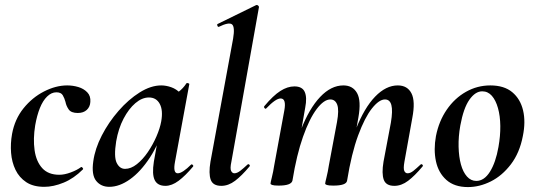

<svg xmlns="http://www.w3.org/2000/svg" viewBox="-20 -746 2171 780"><path d="M160 13Q115 13 86.5 -6Q58 -25 43 -56Q28 -87 25 -125Q22 -163 29 -202Q40 -262 75.5 -306Q111 -350 159 -374.5Q207 -399 253 -399Q276 -399 298 -392.5Q320 -386 334.5 -371Q349 -356 347 -332Q346 -312 332.5 -299.5Q319 -287 296 -287Q269 -287 259 -301.5Q249 -316 246 -332Q242 -347 235 -359Q228 -371 209 -371Q189 -371 171.5 -354Q154 -337 142 -307Q130 -277 123 -237Q114 -182 120.5 -136Q127 -90 151.5 -63Q176 -36 221 -36Q242 -36 267.5 -45.5Q293 -55 309 -67Q311 -69 315 -65Q319 -61 317 -58Q280 -21 238.5 -4Q197 13 160 13Z M424 13Q390 13 370.5 -11.5Q351 -36 359 -91Q366 -142 393.5 -195.5Q421 -249 461.5 -295.5Q502 -342 547.5 -370.5Q593 -399 635 -399Q655 -399 676 -391.5Q697 -384 712.5 -367.5Q728 -351 730 -324L670 -357Q687 -359 705.5 -373Q724 -387 737 -407Q739 -410 744.5 -408Q750 -406 749 -404L691 -89Q682 -42 702 -42Q712 -42 726 -51.5Q740 -61 756 -77Q759 -80 763 -76Q767 -72 764 -69Q733 -32 705.5 -11.5Q678 9 652 9Q620 9 608.5 -14.5Q597 -38 605 -89L630 -229L651 -246Q627 -164 589 -106Q551 -48 508 -17.5Q465 13 424 13ZM488 -60Q512 -60 536 -79Q560 -98 580.5 -128Q601 -158 615.5 -191.5Q630 -225 635 -253Q643 -298 629 -324Q615 -350 585 -350Q557 -350 530 -327Q503 -304 482 -264Q461 -224 452 -172Q442 -109 454 -84.5Q466 -60 488 -60Z M879 9Q845 9 836 -16Q827 -41 835 -89L927 -589Q935 -637 922.5 -647Q910 -657 869 -637Q865 -636 863 -642Q861 -648 865 -649L1020 -725Q1025 -727 1029 -723Q1033 -719 1032 -717L920 -89Q914 -61 919 -51.5Q924 -42 932 -42Q943 -42 956 -52Q969 -62 985 -77Q989 -81 993 -77Q997 -73 993 -69Q962 -32 935 -11.5Q908 9 879 9Z M1582 9Q1548 9 1539 -16Q1530 -41 1538 -89L1568 -248Q1576 -296 1570 -319Q1564 -342 1544 -342Q1520 -342 1491 -305.5Q1462 -269 1435 -196Q1408 -123 1390 -12L1372 -13Q1392 -135 1426 -221.5Q1460 -308 1504 -353.5Q1548 -399 1596 -399Q1635 -399 1651.5 -367Q1668 -335 1655 -267L1623 -89Q1618 -61 1622.5 -51.5Q1627 -42 1636 -42Q1647 -42 1659.5 -52Q1672 -62 1688 -77Q1692 -81 1696 -77Q1700 -73 1696 -69Q1665 -32 1638 -11.5Q1611 9 1582 9ZM1112 8Q1093 8 1086 5.5Q1079 3 1079 0Q1079 -4 1084.5 -26Q1090 -48 1094 -74L1135 -297Q1144 -346 1120 -346Q1110 -346 1095.5 -336Q1081 -326 1062 -306Q1059 -302 1055 -306.5Q1051 -311 1054 -315Q1090 -358 1119 -376.5Q1148 -395 1176 -395Q1208 -395 1218 -372.5Q1228 -350 1220 -309L1168 -12Q1163 8 1112 8ZM1334 8Q1315 8 1308 5.5Q1301 3 1301 0Q1301 -4 1306.5 -26Q1312 -48 1316 -74L1349 -250Q1358 -299 1350 -320.5Q1342 -342 1322 -342Q1296 -342 1266.5 -303Q1237 -264 1211 -190.5Q1185 -117 1168 -12L1150 -13Q1169 -132 1202.5 -218.5Q1236 -305 1280.5 -352Q1325 -399 1375 -399Q1413 -399 1430.5 -368Q1448 -337 1436 -269L1390 -12Q1387 8 1334 8Z M1881 14Q1826 14 1793.5 -15Q1761 -44 1751 -91Q1741 -138 1751 -193Q1763 -254 1795 -300.5Q1827 -347 1873 -373Q1919 -399 1972 -399Q2028 -399 2061 -371.5Q2094 -344 2105 -297.5Q2116 -251 2104 -193Q2091 -125 2055.5 -78.5Q2020 -32 1974 -9Q1928 14 1881 14ZM1915 -11Q1947 -11 1970.5 -48.5Q1994 -86 2005 -149Q2013 -194 2012.5 -234.5Q2012 -275 2003 -307Q1994 -339 1978 -357Q1962 -375 1939 -375Q1911 -375 1887 -341Q1863 -307 1850 -236Q1842 -191 1843 -150Q1844 -109 1852.5 -78Q1861 -47 1877 -29Q1893 -11 1915 -11Z"/></svg>

Font: Cormorant Garamond Light
Style: Italic
Weight: 300
Italic angle: -10°
Designer: Christian Thalmann (Catharsis Fonts)
Foundry: Catharsis Fonts
Version: Version 4.001